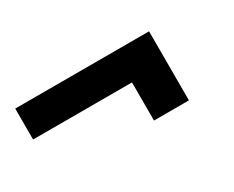

<svg xmlns="http://www.w3.org/2000/svg" viewBox="-42 -411 497 407"><g transform="rotate(-30 206.5 -207.5)"><path d="M248 -123.5V-216.8H5.9V-292.5H333.5V-123.5Z"/></g></svg>

Font: Proletarsk
Style: Regular
Weight: 400
Designer: Peter Wiegel, original typeface by Carl Albert Fahrenwaldt 1901
Foundry: Peter Wiegel
Version: Version 1.000 2010 initial release